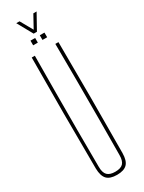

<svg xmlns="http://www.w3.org/2000/svg" viewBox="-262 -1038 802 1071"><g transform="rotate(-30 138.5 -502.0)"><path d="M138.5 5Q93.5 5 73.5 -16Q53.5 -37 52.5 -85Q51 -264.5 51 -442.8Q51 -621 52.5 -800H72.5Q71.5 -680.5 71 -561.5Q70.5 -442.5 70.5 -323.5Q70.5 -204.5 71.5 -85Q71.5 -47.5 87.5 -31.2Q103.5 -15 138.5 -15Q174 -15 189.2 -31.2Q204.5 -47.5 204.5 -85Q205.5 -204.5 205.8 -323.5Q206 -442.5 205.8 -561.5Q205.5 -680.5 204.5 -800H224.5Q226 -621 226 -442.8Q226 -264.5 224.5 -85Q224 -37 203.8 -16Q183.5 5 138.5 5ZM153.5 -855V-885H183.5V-855ZM93.5 -855V-885H123.5V-855ZM128.5 -910 73.5 -1009H94.5L139.5 -929L183.5 -1009H204.5L149.5 -910Z"/></g></svg>

Font: Big Shoulders Display SC Thin
Style: Regular
Weight: 100
Designer: Patric King
Foundry: XO Type Co
Version: Version 2.002